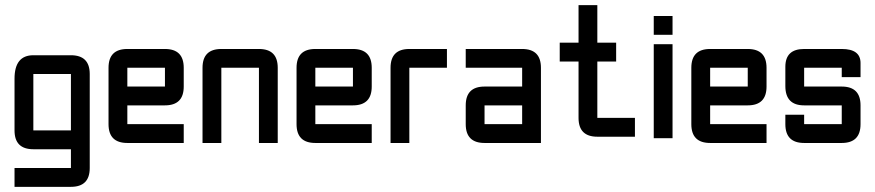

<svg xmlns="http://www.w3.org/2000/svg" viewBox="-20 -618 3409 748"><path d="M256.3 109.9H36.6V36.6H256.3V-36.6H109.9Q36.6 -36.6 36.6 -109.9V-311.5Q36.6 -402.8 109.9 -402.8H256.3Q329.6 -402.8 329.6 -329.6V36.6Q329.6 109.9 256.3 109.9ZM109.9 -109.9H256.3V-329.6H109.9Z M476.1 -427.2H622.6Q695.8 -427.2 695.8 -354V-280.8Q695.8 -207.5 622.6 -207.5H476.1V-134.3H695.8V-61H476.1Q402.8 -61 402.8 -134.3V-354Q402.8 -427.2 476.1 -427.2ZM622.6 -354H476.1V-280.8H622.6Z M988.8 -354H842.3V-61H769V-354Q769 -427.2 842.3 -427.2H988.8Q1062 -427.2 1062 -354V-61H988.8Z M1208.5 -427.2H1355Q1428.2 -427.2 1428.2 -354V-280.8Q1428.2 -207.5 1355 -207.5H1208.5V-134.3H1428.2V-61H1208.5Q1135.3 -61 1135.3 -134.3V-354Q1135.3 -427.2 1208.5 -427.2ZM1355 -354H1208.5V-280.8H1355Z M1574.7 -427.2H1721.2V-354H1574.7V-61H1501.5V-354Q1501.5 -427.2 1574.7 -427.2Z M2087.4 -61H1867.7Q1794.4 -61 1794.4 -134.3V-207.5Q1794.4 -280.8 1867.7 -280.8H2014.2V-354H1794.4V-427.2H2014.2Q2087.4 -427.2 2087.4 -354ZM1867.7 -134.3H2014.2V-207.5H1867.7Z M2307.1 -85.4Q2233.9 -85.4 2233.9 -158.7V-378.4H2160.6V-451.7H2233.9V-598.1H2307.1V-451.7H2380.4V-378.4H2307.1V-158.7H2453.6V-85.4Z M2526.9 -445.8H2600.1V-79.6H2526.9ZM2526.9 -482.4V-555.7H2600.1V-482.4Z M2746.6 -427.2H2893.1Q2966.3 -427.2 2966.3 -354V-280.8Q2966.3 -207.5 2893.1 -207.5H2746.6V-134.3H2966.3V-61H2746.6Q2673.3 -61 2673.3 -134.3V-354Q2673.3 -427.2 2746.6 -427.2ZM2893.1 -354H2746.6V-280.8H2893.1Z M3039.6 -170.9H3112.8V-134.3H3259.3V-207.5H3112.8Q3039.6 -207.5 3039.6 -282.7V-357.9Q3039.6 -427.2 3112.8 -427.2H3259.3Q3332.5 -427.2 3332.5 -372.6V-317.4H3259.3V-354H3112.8V-280.8H3259.3Q3332.5 -280.8 3332.5 -207.5V-134.3Q3332.5 -61 3259.3 -61H3112.8Q3039.6 -61 3039.6 -134.3Z"/></svg>

Font: BabelStone Khitan Seal Glyphs
Style: Regular
Weight: 400
Designer: Andrew West
Foundry: BabelStone
Version: Version 1.004